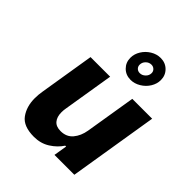

<svg xmlns="http://www.w3.org/2000/svg" viewBox="-224 -933 1073 1073"><g transform="rotate(45 312.0 -396.5)"><path d="M538 0H381L394 -79H387Q363 -42 322 -16Q281 10 228 10Q145 10 112 -35Q79 -80 79 -146Q79 -175 84 -203L137 -529H292L243 -229Q240 -213 240 -196Q240 -160 257.5 -139Q275 -118 311 -118Q357 -118 383.5 -149.5Q410 -181 418 -229L467 -529H624ZM297 -684Q297 -714 314 -741.5Q331 -769 359 -786Q387 -803 418 -803Q456 -803 481 -778Q506 -753 506 -716Q506 -686 489 -658.5Q472 -631 443.5 -614Q415 -597 385 -597Q347 -597 322 -622Q297 -647 297 -684ZM442 -707Q442 -721 432 -730.5Q422 -740 408 -740Q389 -740 375 -726Q361 -712 361 -693Q361 -679 370.5 -669.5Q380 -660 395 -660Q413 -660 427.5 -674Q442 -688 442 -707Z"/></g></svg>

Font: Be Vietnam ExtraBold
Style: Italic
Weight: 800
Italic angle: -9.778°
Designer: Gabriel Lam
Foundry: TypeRant
Version: Version 3.000